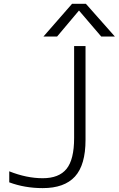

<svg xmlns="http://www.w3.org/2000/svg" viewBox="-20 -972 620 1003"><path d="M580.1 -781.2H508.8L392.6 -917L278.3 -781.2H207L356.4 -952.1H428.7ZM367.2 -731.4H426.8V-241.2Q426.8 -110.4 371.6 -49.8Q316.4 10.7 203.1 10.7Q109.4 10.7 28.3 -19.5V-77.1Q119.1 -41 203.1 -41Q288.1 -41 327.6 -89.8Q367.2 -138.7 367.2 -251Z"/></svg>

Font: Gen Shin Gothic Light
Style: Regular
Weight: 200
Designer: [Source Han Sans]
Ryoko NISHIZUKA  (kana & ideographs); Paul D. Hunt (Latin, Greek & Cyrillic); Wenlong ZHANG  (bopomofo
Version: Version 1.002.20150607